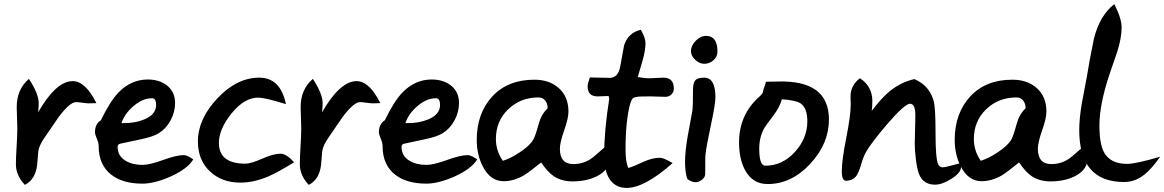

<svg xmlns="http://www.w3.org/2000/svg" viewBox="-20 -849 5712 942"><path d="M353 -348Q323 -348 268 -275Q233 -224 198 -173Q173 -137 168 -108Q165 -73 162 -38Q153 32 102 58Q58 12 58 -44Q58 -73 61.5 -131.5Q65 -190 65 -220Q65 -237 63.5 -271.5Q62 -306 62 -323Q62 -411 122 -462Q170 -389 170 -342Q170 -326 167 -298Q255 -451 337 -451Q399 -451 453 -343Q415 -342 415 -342Q405 -342 384.5 -345Q364 -348 353 -348Z M446 -200Q446 -241 475 -259Q520 -352 562 -396Q624 -459 705 -459Q761 -459 799 -430Q839 -398 839 -344Q839 -300 817.5 -259.5Q796 -219 760 -196Q732 -178 668 -165Q572 -145 570 -144Q557 -141 557 -129Q557 -83 597 -60Q630 -40 679 -40Q714 -40 780 -64Q846 -88 882 -88Q898 -88 928 -67Q901 -21 817 17Q738 52 679 52Q583 52 527 9Q464 -39 464 -133Q464 -148 455 -169Q446 -190 446 -200ZM576 -245H583Q640 -244 685 -262Q746 -286 746 -334Q746 -367 726 -367Q680 -367 635.5 -329Q591 -291 576 -245Z M951 -155Q951 -265 1046.5 -366.5Q1142 -468 1252 -468Q1356 -468 1383 -338Q1281 -370 1246 -370Q1179 -370 1116.5 -293Q1054 -216 1054 -148Q1054 -46 1184 -46Q1211 -46 1266.5 -70.5Q1322 -95 1356 -95Q1385 -95 1423 -53Q1346 -5 1298 16Q1226 47 1159 47Q1068 47 1009.5 -8.5Q951 -64 951 -155Z M1746 -348Q1716 -348 1661 -275Q1626 -224 1591 -173Q1566 -137 1561 -108Q1558 -73 1555 -38Q1546 32 1495 58Q1451 12 1451 -44Q1451 -73 1454.5 -131.5Q1458 -190 1458 -220Q1458 -237 1456.5 -271.5Q1455 -306 1455 -323Q1455 -411 1515 -462Q1563 -389 1563 -342Q1563 -326 1560 -298Q1648 -451 1730 -451Q1792 -451 1846 -343Q1808 -342 1808 -342Q1798 -342 1777.5 -345Q1757 -348 1746 -348Z M1839 -200Q1839 -241 1868 -259Q1913 -352 1955 -396Q2017 -459 2098 -459Q2154 -459 2192 -430Q2232 -398 2232 -344Q2232 -300 2210.5 -259.5Q2189 -219 2153 -196Q2125 -178 2061 -165Q1965 -145 1963 -144Q1950 -141 1950 -129Q1950 -83 1990 -60Q2023 -40 2072 -40Q2107 -40 2173 -64Q2239 -88 2275 -88Q2291 -88 2321 -67Q2294 -21 2210 17Q2131 52 2072 52Q1976 52 1920 9Q1857 -39 1857 -133Q1857 -148 1848 -169Q1839 -190 1839 -200ZM1969 -245H1976Q2033 -244 2078 -262Q2139 -286 2139 -334Q2139 -367 2119 -367Q2073 -367 2028.5 -329Q1984 -291 1969 -245Z M2635 -52Q2574 -3 2551 11Q2501 40 2451 40Q2386 40 2349 -32Q2319 -90 2319 -162Q2319 -293 2395 -375.5Q2471 -458 2602 -458Q2676 -458 2722.5 -416Q2769 -374 2769 -301Q2769 -269 2748 -209.5Q2727 -150 2727 -119Q2727 -44 2793 -44Q2840 -44 2878 -69Q2891 -77 2946 -126L2969 -99Q2972 -85 2972 -77Q2972 -16 2908 16Q2857 41 2789 41Q2737 41 2699 17Q2667 -4 2635 -52ZM2413 -167Q2413 -109 2447 -60Q2485 -72 2529 -101Q2578 -133 2596 -163Q2607 -182 2623 -241Q2635 -287 2667 -318Q2667 -340 2655 -355.5Q2643 -371 2622 -371Q2534 -371 2473.5 -313Q2413 -255 2413 -167Z M2969 -364Q2969 -367 2966 -378Q2910 -376 2912 -376Q2863 -376 2863 -426Q2863 -438 2874 -469Q2885 -469 2922 -468Q2952 -467 2971 -467Q3012 -467 3022.5 -520.5Q3033 -574 3042 -627Q3063 -689 3124 -703Q3147 -663 3147 -637Q3147 -603 3133 -553Q3110 -477 3109 -471Q3140 -465 3167 -465Q3178 -465 3201 -466.5Q3224 -468 3235 -468Q3286 -468 3286 -414Q3286 -397 3274 -385.5Q3262 -374 3245 -374Q3233 -374 3209.5 -375Q3186 -376 3174 -376Q3129 -376 3113 -375Q3093 -373 3086 -367.5Q3079 -362 3073 -344Q3049 -260 3049 -114Q3049 -58 3062 -25Q3084 -30 3137 -55Q3180 -75 3218 -75Q3236 -75 3280 -49Q3143 73 3054 73Q2995 73 2966 22Q2944 -19 2944 -83Q2944 -207 2969 -364Z M3370 -598Q3370 -625 3393.5 -649Q3417 -673 3444 -673Q3500 -673 3500 -596Q3500 -571 3480.5 -553.5Q3461 -536 3435 -536Q3412 -536 3391 -555.5Q3370 -575 3370 -598ZM3440 4Q3440 20 3424.5 32.5Q3409 45 3392 45Q3375 45 3353 30Q3341 1 3341 -55Q3341 -106 3354 -181Q3376 -299 3377 -306Q3380 -330 3380 -409Q3380 -441 3391 -454.5Q3402 -468 3435 -468Q3490 -468 3490 -372Q3490 -338 3467 -231Q3447 -139 3441 -89Q3440 -83 3440 4Z M3606 -150Q3606 -288 3708 -377Q3724 -392 3724 -401Q3724 -407 3731 -424.5Q3738 -442 3737 -448L3794 -449Q4047 -457 4047 -263Q4047 -144 3955 -45Q3863 54 3746 54Q3672 54 3635 -15Q3606 -70 3606 -150ZM3705 -119Q3705 -36 3735 -36Q3818 -36 3879.5 -103Q3941 -170 3941 -254Q3941 -318 3909 -341Q3886 -357 3816 -362Q3805 -322 3775 -283Q3734 -229 3728 -217Q3705 -175 3705 -119Z M4466 -461Q4542 -429 4562 -349Q4570 -313 4570 -195Q4570 -69 4583 -43Q4590 -28 4606 -28Q4616 -28 4687 -47Q4695 -39 4695 -29Q4695 -2 4649 27.5Q4603 57 4568 57Q4516 57 4494 16Q4480 -10 4473 -72Q4468 -114 4468 -143Q4468 -166 4469.5 -212.5Q4471 -259 4471 -282Q4471 -340 4445 -340Q4419 -340 4331 -238Q4253 -146 4230 -105Q4216 -82 4204 -39Q4192 0 4182 13Q4167 35 4135 38Q4110 41 4110 -7Q4110 -63 4132 -173Q4154 -283 4154 -339Q4154 -345 4153 -358Q4153 -370 4153 -377Q4153 -430 4199 -465Q4260 -426 4260 -352Q4260 -333 4257 -305Q4306 -370 4347 -403Q4401 -446 4466 -461Z M4980 -52Q4919 -3 4896 11Q4846 40 4796 40Q4731 40 4694 -32Q4664 -90 4664 -162Q4664 -293 4740 -375.5Q4816 -458 4947 -458Q5021 -458 5067.5 -416Q5114 -374 5114 -301Q5114 -269 5093 -209.5Q5072 -150 5072 -119Q5072 -44 5138 -44Q5185 -44 5223 -69Q5236 -77 5291 -126L5314 -99Q5317 -85 5317 -77Q5317 -16 5253 16Q5202 41 5134 41Q5082 41 5044 17Q5012 -4 4980 -52ZM4758 -167Q4758 -109 4792 -60Q4830 -72 4874 -101Q4923 -133 4941 -163Q4952 -182 4968 -241Q4980 -287 5012 -318Q5012 -340 5000 -355.5Q4988 -371 4967 -371Q4879 -371 4818.5 -313Q4758 -255 4758 -167Z M5275 -211Q5275 -267 5288 -344Q5300 -410 5313 -476Q5322 -537 5347 -659Q5375 -772 5447 -829Q5483 -758 5483 -715Q5483 -664 5462 -597Q5443 -540 5423 -483Q5374 -336 5374 -233Q5374 -143 5397 -101Q5428 -45 5510 -45Q5552 -45 5672 -80Q5631 -22 5598 5Q5551 44 5495 44Q5275 44 5275 -211Z"/></svg>

Font: Wortlaut AH
Style: SemiBold
Weight: 600
Designer: Andreas Höfeld
Foundry: Fontgrube AH
Version: Version 2.59